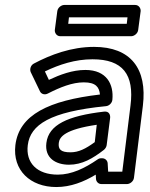

<svg xmlns="http://www.w3.org/2000/svg" viewBox="-20 -717 606 774"><path d="M92 -132C102 -214 182 -267 407 -289C420 -290 432 -302 433 -315C439 -376 411 -435 324 -435C272 -435 222 -416 177 -395L161 -429C219 -457 283 -478 353 -478C475 -478 522 -417 506 -291L473 -25H416L414 -59C413 -71 403 -79 392 -79H388C382 -79 377 -77 373 -74C322 -39 269 -13 213 -13C129 -13 83 -61 92 -132ZM42 -132C30 -31 102 37 207 37C265 37 318 16 366 -13L367 5C368 15 376 25 389 25H492C503 25 518 15 520 0L556 -291C574 -439 508 -528 359 -528C267 -528 183 -496 117 -461C103 -454 99 -437 104 -426L141 -349C146 -338 160 -333 173 -340C222 -365 271 -385 318 -385C367 -385 380 -365 383 -336C178 -312 57 -255 42 -132ZM167 -141C159 -79 206 -53 258 -53C311 -53 354 -78 399 -113C405 -118 409 -125 410 -132L424 -242C425 -252 421 -270 399 -267C253 -250 176 -214 167 -141ZM217 -141C220 -165 241 -195 370 -214L362 -144C325 -117 297 -103 264 -103C225 -103 214 -115 217 -141ZM255 -621 258 -647H494L491 -621ZM201 -596C200 -585 208 -571 223 -571H509C520 -571 535 -581 537 -596L547 -672C548 -683 540 -697 525 -697H239C228 -697 213 -687 211 -672Z"/></svg>

Font: Falling Sky
Style: ExtOuObl
Weight: 400
Designer: Paul D. Hunt
Foundry: Adobe Systems Incorporated
Version: Version 1.02